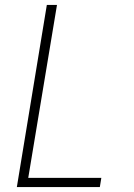

<svg xmlns="http://www.w3.org/2000/svg" viewBox="-20 -755 540 775"><path d="M48 0 169 -735H210L94 -37H389L383 0Z"/></svg>

Font: Iosevka SS04 Extralight
Style: Italic
Weight: 200
Italic angle: -9°
Monospace: yes
Designer: Belleve Invis
Foundry: Belleve Invis
Version: Version 19.0.0; ttfautohint (v1.8.4)